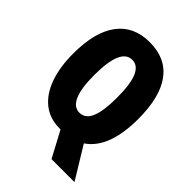

<svg xmlns="http://www.w3.org/2000/svg" viewBox="-254 -842 1129 1129"><g transform="rotate(45 310.5 -277.5)"><path d="M582 -358Q582 -114 457 -30L579 170H388L302 9H295Q212 9 155 -36.5Q98 -82 68.5 -165Q39 -248 39 -359Q39 -538 108.5 -631.5Q178 -725 311 -725Q445 -725 513.5 -632Q582 -539 582 -358ZM216 -358Q216 -139 311 -139Q359 -139 382 -192.5Q405 -246 405 -358Q405 -471 381.5 -525Q358 -579 311 -579Q216 -579 216 -358Z"/></g></svg>

Font: Noto Sans Gujarati UI ExtraCondensed Black
Style: Regular
Weight: 900
Width: 2
Designer: Jelle Bosma - Monotype Design Team, Universal Thirst
Foundry: Monotype Imaging Inc.
Version: Version 2.106; ttfautohint (v1.8.4.7-5d5b)